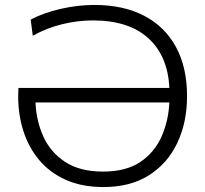

<svg xmlns="http://www.w3.org/2000/svg" viewBox="-20 -746 830 776"><path d="M398.5 10Q311 10 246.2 -19Q181.5 -48 138.8 -98.8Q96 -149.5 74.8 -215.5Q53.5 -281.5 53.5 -356L54.5 -390.5H664.5Q658.5 -520 579.2 -591.8Q500 -663.5 355.5 -663.5Q294.5 -663.5 231.5 -648.2Q168.5 -633 112.5 -601.5L104 -667Q156.5 -694.5 225.5 -710.2Q294.5 -726 361.5 -726Q479 -726 562.8 -682.2Q646.5 -638.5 691.2 -556Q736 -473.5 736 -357.5Q736 -251.5 696.5 -168.2Q657 -85 581.8 -37.5Q506.5 10 398.5 10ZM396.5 -52.5Q489 -52.5 546.8 -91.2Q604.5 -130 632.8 -193.8Q661 -257.5 664.5 -332H123.5Q126.5 -258 155.2 -194.2Q184 -130.5 243.5 -91.5Q303 -52.5 396.5 -52.5Z"/></svg>

Font: Heraclito Light
Style: Regular
Weight: 300
Designer: Kostas Bartsokas (font) & Cristiano Sobral (main changes)
Foundry: Kostas Bartsokas (font) & Cristiano Sobral (main changes)
Version: Version 1.00;July 8, 2020;FontCreator 13.0.0.2655 64-bit